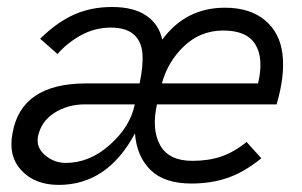

<svg xmlns="http://www.w3.org/2000/svg" viewBox="-20 -516 858 546"><path d="M147 9.8Q79.6 9.8 41.3 -31Q2.9 -71.8 15.6 -137.2Q40 -277.8 222.7 -278.8H377Q387.7 -328.6 385 -363.8Q382.3 -398.9 360.1 -418.2Q337.9 -437.5 295.4 -437.5Q250 -437.5 210.7 -416Q171.4 -394.5 143.6 -362.3L94.2 -405.8Q141.1 -452.1 189.7 -474.1Q238.3 -496.1 298.8 -496.1Q360.4 -496.1 396.2 -471.4Q432.1 -446.8 441.4 -403.3Q508.3 -494.1 619.6 -494.1Q690.9 -494.1 733.6 -458.3Q776.4 -422.4 783.4 -361.3Q790.5 -300.3 766.6 -219.2H426.3Q410.6 -147.9 435.3 -103.3Q460 -58.6 526.9 -58.6Q572.8 -58.6 608.9 -70.8Q645 -83 681.2 -112.3L723.1 -65.9Q675.3 -26.9 628.2 -10.5Q581.1 5.9 524.4 5.9Q447.3 5.9 408 -32.7Q368.7 -71.3 363.8 -136.7Q285.6 9.8 147 9.8ZM440.4 -278.8H713.9Q730.5 -349.6 706.3 -389.4Q682.1 -429.2 615.2 -429.2Q550.8 -429.2 504.2 -385.5Q457.5 -341.8 440.4 -278.8ZM167 -52.7Q234.9 -52.7 292.7 -104.5Q350.6 -156.2 363.3 -219.2H221.2Q172.9 -219.2 134.8 -195.1Q96.7 -170.9 87.9 -127.4Q82.5 -96.2 108.4 -74.5Q134.3 -52.7 167 -52.7Z"/></svg>

Font: HK Grotesk Italic
Style: Regular
Weight: 400
Italic angle: -13°
Designer: Alfredo Marco Pradil and Stefan Peev
Foundry: Hanken Design Co.
Version: Version 1.000;PS 001.000;hotconv 1.0.88;makeotf.lib2.5.64775